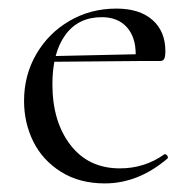

<svg xmlns="http://www.w3.org/2000/svg" viewBox="-20 -415 448 447"><path d="M36 -180Q36 -240 64.5 -289Q93 -338 142 -366.5Q191 -395 251 -395Q305 -395 335 -368.5Q365 -342 365 -296Q365 -284 362.5 -278.5Q360 -273 353 -273H295L296 -288Q296 -329 275 -352Q254 -375 217 -375Q162 -375 132 -333.5Q102 -292 102 -219Q102 -132 144 -77.5Q186 -23 259 -23Q317 -23 363 -56H364Q367 -56 369.5 -52.5Q372 -49 370 -46Q302 12 224 12Q165 12 122 -15Q79 -42 57.5 -85.5Q36 -129 36 -180ZM83 -284 311 -289V-273L84 -271Z"/></svg>

Font: Cormorant
Style: Regular
Weight: 400
Designer: Christian Thalmann (Catharsis Fonts)
Foundry: Catharsis Fonts
Version: Version 4.000